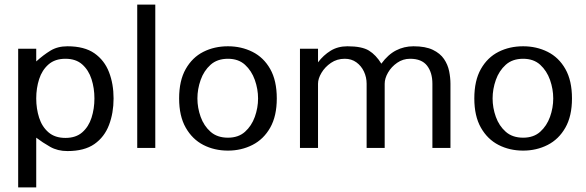

<svg xmlns="http://www.w3.org/2000/svg" viewBox="-20 -648 2567 841"><path d="M393.6 -216.8Q393.6 -171.9 380.9 -132.3Q368.2 -92.8 340.3 -68.4Q312.5 -43.9 266.6 -43.9Q220.7 -43.9 192.4 -68.4Q164.1 -92.8 151.4 -132.3Q138.7 -171.9 138.7 -216.8Q138.7 -261.7 151.4 -301.3Q164.1 -340.8 192.4 -365.7Q220.7 -390.6 266.6 -390.6Q312.5 -390.6 340.3 -365.7Q368.2 -340.8 380.9 -301.3Q393.6 -261.7 393.6 -216.8ZM477.5 -216.8Q477.5 -280.3 457.5 -332Q437.5 -383.8 393.6 -414.6Q349.6 -445.3 275.4 -445.3Q232.4 -445.3 201.2 -426.3Q169.9 -407.2 138.7 -378.9V-434.6H59.6V172.9H138.7V-44.9Q167 -23.4 199.7 -4.9Q232.4 13.7 275.4 13.7Q349.6 13.7 393.6 -17.1Q437.5 -47.9 457.5 -100.6Q477.5 -153.3 477.5 -216.8Z M660.2 0V-627.9H581.1V0Z M1110.4 -216.8Q1110.4 -175.8 1096.2 -136.2Q1082 -96.7 1053.2 -70.8Q1024.4 -44.9 978.5 -44.9Q931.6 -44.9 902.3 -70.8Q873 -96.7 858.9 -136.2Q844.7 -175.8 844.7 -216.8Q844.7 -257.8 858.9 -297.9Q873 -337.9 902.3 -364.3Q931.6 -390.6 978.5 -390.6Q1024.4 -390.6 1053.2 -364.3Q1082 -337.9 1096.2 -297.9Q1110.4 -257.8 1110.4 -216.8ZM1192.4 -216.8Q1192.4 -294.9 1163.6 -345.7Q1134.8 -396.5 1085.9 -420.9Q1037.1 -445.3 978.5 -445.3Q918.9 -445.3 870.6 -420.9Q822.3 -396.5 793.5 -345.7Q764.6 -294.9 764.6 -216.8Q764.6 -139.6 793.5 -88.9Q822.3 -38.1 870.6 -13.2Q918.9 11.7 978.5 11.7Q1037.1 11.7 1085.9 -13.2Q1134.8 -38.1 1163.6 -88.9Q1192.4 -139.6 1192.4 -216.8Z M1953.1 0V-281.2Q1953.1 -307.6 1947.3 -336.4Q1941.4 -365.2 1924.8 -389.6Q1908.2 -414.1 1876 -429.7Q1843.8 -445.3 1791 -445.3Q1750 -445.3 1714.8 -427.2Q1679.7 -409.2 1650.4 -369.1Q1627 -407.2 1596.2 -426.3Q1565.4 -445.3 1502 -445.3Q1460 -445.3 1428.2 -425.8Q1396.5 -406.2 1373 -375V-434.6H1293.9V0H1373V-281.2Q1373 -303.7 1388.2 -329.1Q1403.3 -354.5 1429.7 -372.6Q1456.1 -390.6 1490.2 -390.6Q1519.5 -390.6 1541 -375Q1562.5 -359.4 1574.2 -334.5Q1585.9 -309.6 1585.9 -281.2V0H1665V-281.2Q1665 -304.7 1679.7 -330.1Q1694.3 -355.5 1719.7 -373Q1745.1 -390.6 1776.4 -390.6Q1827.1 -390.6 1850.6 -360.4Q1874 -330.1 1874 -281.2V0Z M2403.3 -216.8Q2403.3 -175.8 2389.2 -136.2Q2375 -96.7 2346.2 -70.8Q2317.4 -44.9 2271.5 -44.9Q2224.6 -44.9 2195.3 -70.8Q2166 -96.7 2151.9 -136.2Q2137.7 -175.8 2137.7 -216.8Q2137.7 -257.8 2151.9 -297.9Q2166 -337.9 2195.3 -364.3Q2224.6 -390.6 2271.5 -390.6Q2317.4 -390.6 2346.2 -364.3Q2375 -337.9 2389.2 -297.9Q2403.3 -257.8 2403.3 -216.8ZM2485.4 -216.8Q2485.4 -294.9 2456.5 -345.7Q2427.7 -396.5 2378.9 -420.9Q2330.1 -445.3 2271.5 -445.3Q2211.9 -445.3 2163.6 -420.9Q2115.2 -396.5 2086.4 -345.7Q2057.6 -294.9 2057.6 -216.8Q2057.6 -139.6 2086.4 -88.9Q2115.2 -38.1 2163.6 -13.2Q2211.9 11.7 2271.5 11.7Q2330.1 11.7 2378.9 -13.2Q2427.7 -38.1 2456.5 -88.9Q2485.4 -139.6 2485.4 -216.8Z"/></svg>

Font: Namkio Khamti
Style: Regular
Weight: 400
Designer: Debbi Hosken
Foundry: SIL International
Version: Version 3.917